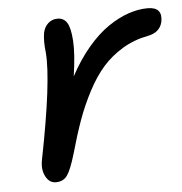

<svg xmlns="http://www.w3.org/2000/svg" viewBox="-43 -544 565 597"><g transform="rotate(-5 239.5 -245.0)"><path d="M107.9 12.2Q87.4 12.2 76.2 -9.5Q64.9 -31.2 70.8 -61Q119.1 -304.2 111.8 -392.1Q107.4 -427.7 111.8 -454.1Q115.7 -472.2 127.9 -483.2Q140.1 -494.1 157.2 -494.1Q176.3 -494.1 186.5 -478.3Q196.8 -462.4 199.5 -421.6Q202.1 -380.9 191.9 -311Q218.8 -361.3 251 -399.2Q283.2 -437 315.7 -459Q348.1 -481 379.2 -491.5Q410.2 -502 439 -502Q486.8 -502 478 -456.1Q470.2 -422.9 431.2 -416Q388.2 -407.7 352.5 -386.2Q316.9 -364.7 290.5 -335Q264.2 -305.2 241.5 -262Q218.8 -218.8 202.6 -173.8Q186.5 -128.9 169.9 -69.8Q155.3 -21 143.1 -4.4Q130.9 12.2 107.9 12.2Z"/></g></svg>

Font: Shantell Sans Normal
Style: Italic
Weight: 400
Italic angle: -11.31°
Designer: Stephen Nixon, Anya Danilova, Shantell Martin
Foundry: Arrow Type
Version: Version 1.006;[559af2be0]